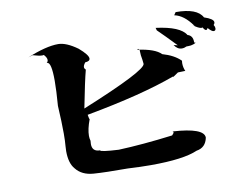

<svg xmlns="http://www.w3.org/2000/svg" viewBox="-69 -775 1012 796"><g transform="rotate(-10 437.0 -377.5)"><path d="M505 -74Q461 -74 408 -77Q314 -77 265 -80.5Q216 -84 191 -116Q169 -141 169 -192L170 -213Q172 -234 172 -266Q172 -313 168 -383Q173 -447 173 -488Q173 -566 155 -566H153Q159 -571 159 -578Q159 -588 147 -601Q145 -600 140 -600Q128 -600 101 -608L82 -602Q162 -635 213 -635Q247 -635 294 -601Q331 -569 331 -554Q331 -542 311 -541Q302 -530 302 -522Q302 -516 308 -511Q296 -466 274 -353Q548 -465 548 -493L546 -511Q542 -530 542 -547V-554L536 -558L532 -555Q606 -545 631 -519Q680 -505 707 -478Q706 -474 706 -468Q706 -449 714 -432L713 -434Q696 -434 682 -433Q661 -418 659 -418H658L659 -420Q518 -368 283 -325Q286 -306 288 -306Q273 -266 273 -238Q273 -227 276 -217L275 -203Q275 -171 308 -171Q308 -164 385 -160Q486 -164 613 -180Q621 -188 621 -192Q621 -195 617 -196Q749 -188 749 -147Q741 -106 702 -100Q643 -74 505 -74ZM716 -528Q697 -528 684 -548L701 -544Q651 -596 626 -620L623 -631Q725 -618 748 -579Q770 -573 770 -545V-543Q775 -543 775 -542Q775 -540 765 -536.5Q755 -533 744 -533H736Q726 -528 716 -528ZM858 -576Q850 -576 835 -593Q832 -586 828 -586Q822 -586 815 -599L811 -598Q799 -598 775 -616L785 -610L782 -613Q748 -661 708 -669L716 -681Q806 -681 828 -639Q867 -626 867 -612Q867 -606 862 -601Q867 -593 867 -587Q867 -576 858 -576Z"/></g></svg>

Font: Xiangcui Kesong Xiangcui Kesong
Style: Regular
Weight: 400
Version: Version 1.501;March 28, 2024;FontCreator 14.0.0.2814 64-bit